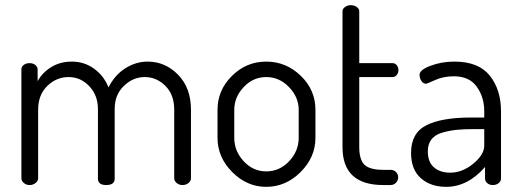

<svg xmlns="http://www.w3.org/2000/svg" viewBox="-20 -718 2023 745"><path d="M63 -26C63 -19.3 66.2 -13.3 72.5 -8C78.8 -2.7 86.3 0 95 0C103.7 0 111.3 -2.7 118 -8C124.7 -13.3 128 -19.3 128 -26V-292C128 -330.7 139.8 -361.5 163.5 -384.5C187.2 -407.5 214.7 -419 246 -419C277.3 -419 304.2 -407.2 326.5 -383.5C348.8 -359.8 360 -330.3 360 -295V-25C360 -8.3 370.7 0 392 0C414 0 425 -8.3 425 -25V-296C425 -332 436.8 -361.5 460.5 -384.5C484.2 -407.5 511.3 -419 542 -419C572 -419 598.5 -407.7 621.5 -385C644.5 -362.3 656 -331.3 656 -292V-26C656 -19.3 659.2 -13.3 665.5 -8C671.8 -2.7 679.3 0 688 0C697.3 0 705.2 -2.7 711.5 -8C717.8 -13.3 721 -19.3 721 -26V-292C721 -348.7 704.3 -394 671 -428C637.7 -462 598.3 -479 553 -479C523 -479 494.3 -470.5 467 -453.5C439.7 -436.5 417.7 -411.7 401 -379C389 -409 370.3 -433.2 345 -451.5C319.7 -469.8 291 -479 259 -479C228.3 -479 201.5 -471.8 178.5 -457.5C155.5 -443.2 138 -425 126 -403V-449C126 -455.7 123 -461.3 117 -466C111 -470.7 103.7 -473 95 -473C85.7 -473 78 -470.7 72 -466C66 -461.3 63 -455.7 63 -449Z M824 -183C824 -133 843 -88.8 881 -50.5C919 -12.2 963 7 1013 7C1063.7 7 1108.2 -12.2 1146.5 -50.5C1184.8 -88.8 1204 -133 1204 -183V-292C1204 -343.3 1185 -387.3 1147 -424C1109 -460.7 1064.3 -479 1013 -479C961.7 -479 917.3 -460.5 880 -423.5C842.7 -386.5 824 -342.7 824 -292ZM889 -183V-292C889 -324.7 901.2 -354 925.5 -380C949.8 -406 979 -419 1013 -419C1047 -419 1076.5 -406 1101.5 -380C1126.5 -354 1139 -324.7 1139 -292V-183C1139 -149 1126.7 -118.8 1102 -92.5C1077.3 -66.2 1047.7 -53 1013 -53C979 -53 949.8 -66.2 925.5 -92.5C901.2 -118.8 889 -149 889 -183Z M1309 -147C1309 -49 1361.7 0 1467 0H1495C1503.7 0 1510.8 -3 1516.5 -9C1522.2 -15 1525 -22 1525 -30C1525 -38 1522.2 -44.8 1516.5 -50.5C1510.8 -56.2 1503.7 -59 1495 -59H1467C1432.3 -59 1408.2 -65.5 1394.5 -78.5C1380.8 -91.5 1374 -114.3 1374 -147V-419H1503C1509.7 -419 1515.2 -421.7 1519.5 -427C1523.8 -432.3 1526 -438.7 1526 -446C1526 -453.3 1523.8 -459.7 1519.5 -465C1515.2 -470.3 1509.7 -473 1503 -473H1374V-674C1374 -680.7 1370.7 -686.3 1364 -691C1357.3 -695.7 1349.7 -698 1341 -698C1333 -698 1325.7 -695.7 1319 -691C1312.3 -686.3 1309 -680.7 1309 -674Z M1575 -125C1575 -81.7 1587.7 -48.8 1613 -26.5C1638.3 -4.2 1671 7 1711 7C1767 7 1817.3 -18.7 1862 -70V-26C1862 -18.7 1864.8 -12.5 1870.5 -7.5C1876.2 -2.5 1883.3 0 1892 0C1901.3 0 1909 -2.5 1915 -7.5C1921 -12.5 1924 -18.7 1924 -26V-286C1924 -342 1909.5 -388.2 1880.5 -424.5C1851.5 -460.8 1805.7 -479 1743 -479C1710.3 -479 1679.7 -473.7 1651 -463C1622.3 -452.3 1608 -440.7 1608 -428C1608 -419.3 1610.3 -411.3 1615 -404C1619.7 -396.7 1626 -393 1634 -393C1635.3 -393 1646.8 -397.8 1668.5 -407.5C1690.2 -417.2 1714.3 -422 1741 -422C1781 -422 1810.7 -408.5 1830 -381.5C1849.3 -354.5 1859 -322.7 1859 -286V-262H1808C1732 -262 1674.2 -252 1634.5 -232C1594.8 -212 1575 -176.3 1575 -125ZM1640 -131C1640 -149.7 1644.7 -165 1654 -177C1663.3 -189 1677 -197.7 1695 -203C1713 -208.3 1731.2 -212 1749.5 -214C1767.8 -216 1790.3 -217 1817 -217H1859V-153C1859 -129.7 1844.8 -106.3 1816.5 -83C1788.2 -59.7 1758.3 -48 1727 -48C1701 -48 1680 -54.8 1664 -68.5C1648 -82.2 1640 -103 1640 -131Z"/></svg>

Font: Terminal Dosis
Style: Book
Weight: 400
Designer: EdgarTolentino, PabloImpallari, IginoMarini
Foundry: EdgarTolentino, PabloImpallari, IginoMarini
Version: Version 1.006